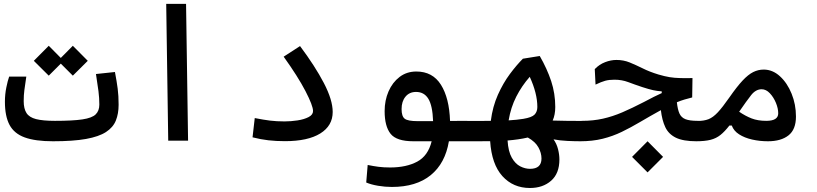

<svg xmlns="http://www.w3.org/2000/svg" viewBox="-20 -713 4142 973"><path d="M248.5 2.9Q158.7 2.9 105.2 -16.6Q51.8 -36.1 28.3 -80.1Q4.9 -124 4.9 -197.3Q4.9 -234.9 12 -269.5Q19 -304.2 26.4 -324.7H113.3Q106.9 -281.7 103.5 -256.3Q100.1 -231 100.1 -200.7Q100.1 -162.1 114.3 -140.1Q128.4 -118.2 162.8 -109.4Q197.3 -100.6 258.3 -100.6Q348.6 -100.6 397.5 -107.9Q446.3 -115.2 464.8 -133.3Q483.4 -151.4 483.4 -183.1Q483.4 -215.8 479 -251Q474.6 -286.1 466.3 -337.9L562.5 -348.1Q571.8 -299.3 576.4 -263.7Q581.1 -228 581.1 -182.1Q581.1 -136.7 567.1 -102.1Q553.2 -67.4 517.1 -43.9Q481 -20.5 416 -8.8Q351.1 2.9 248.5 2.9ZM349.1 -329.6 288.1 -390.6 227.1 -329.6 151.4 -404.8 227.1 -481 288.1 -419.4 349.1 -481 424.8 -404.8Z M832.5 0 822.3 -693.4H922.9L933.1 0Z M1424.3 2.4Q1379.4 2.4 1340.6 -2Q1301.8 -6.3 1259.8 -17.1L1271 -114.7Q1314.9 -106 1348.4 -101.8Q1381.8 -97.7 1421.9 -97.7Q1454.1 -97.7 1487.5 -102.8Q1521 -107.9 1543.7 -119.6Q1566.4 -131.3 1566.4 -150.4Q1566.4 -177.2 1528.1 -251.2Q1489.7 -325.2 1417.5 -425.8L1500.5 -479.5Q1576.2 -378.4 1621.1 -292.5Q1666 -206.5 1666 -145.5Q1666 -75.7 1603 -36.6Q1540 2.4 1424.3 2.4Z M1965.8 234.4Q1931.2 234.4 1896.2 228.5Q1861.3 222.7 1835.9 211.9L1843.3 123Q1872.1 128.9 1898.2 132.3Q1924.3 135.7 1957 135.7Q2039.1 135.7 2094.2 106.2Q2149.4 76.7 2167.5 2.9H2074.7Q1989.3 2.9 1959.2 -35.2Q1929.2 -73.2 1929.2 -149.9Q1929.2 -204.1 1949 -249.8Q1968.8 -295.4 2004.9 -323Q2041 -350.6 2089.8 -350.6Q2172.4 -350.6 2214.6 -283.4Q2256.8 -216.3 2260.7 -100.1L2343.8 -100.6Q2366.2 -100.6 2375.7 -89.6Q2385.3 -78.6 2385.3 -47.9Q2385.3 -19.5 2373 -8.3Q2360.8 2.9 2338.9 2.9H2254.9Q2236.3 114.7 2162.8 174.6Q2089.4 234.4 1965.8 234.4ZM2174.8 -99.1Q2171.9 -178.2 2150.6 -212.6Q2129.4 -247.1 2088.4 -247.1Q2054.7 -247.1 2034.9 -223.1Q2015.1 -199.2 2015.1 -160.2Q2015.1 -123.5 2031 -111.3Q2046.9 -99.1 2096.2 -99.1Q2116.7 -99.1 2135.7 -99.1Q2154.8 -99.1 2174.8 -99.1Z M2665.5 239.7Q2580.6 239.7 2526.1 179.7Q2471.7 119.6 2463.9 2.4Q2437 2.9 2405.8 2.9Q2374.5 2.9 2337.9 2.9Q2322.8 2.9 2316.2 -8.8Q2309.6 -20.5 2309.6 -56.2Q2309.6 -84 2319.1 -92Q2328.6 -100.1 2343.8 -100.1Q2379.9 -100.1 2410.6 -100.1Q2440.9 -100.1 2467.3 -100.6Q2476.6 -173.3 2503.2 -232.7Q2529.8 -292 2563.7 -337.6Q2597.7 -383.3 2629.9 -415.5L2715.3 -429.2Q2752.4 -364.7 2773.2 -302Q2793.9 -239.3 2793.9 -170.9Q2793.9 -131.3 2780.8 -102.1Q2848.1 -100.1 2929.7 -100.1Q2954.1 -100.1 2966.3 -93.5Q2978.5 -86.9 2978.5 -58.1Q2978.5 -18.1 2965.8 -7.6Q2953.1 2.9 2923.8 2.9Q2893.1 2.9 2855.7 1.2Q2818.4 -0.5 2785.2 -6.8Q2801.3 16.1 2808.1 43.5Q2814.9 70.8 2814.9 95.2Q2814.9 166 2772.9 202.9Q2731 239.7 2665.5 239.7ZM2654.8 -16.1Q2608.4 -5.4 2552.2 -1Q2555.7 54.7 2573.5 85.9Q2591.3 117.2 2616.2 129.9Q2641.1 142.6 2666 142.6Q2724.1 142.6 2724.1 90.3Q2724.1 62 2708.3 33.4Q2692.4 4.9 2654.8 -16.1ZM2557.6 -103Q2600.1 -105.5 2632.3 -110.8Q2674.8 -117.7 2689 -132.3Q2703.1 -147 2703.1 -170.9Q2703.1 -239.7 2664.6 -323.7Q2624.5 -278.3 2596.4 -223.4Q2568.4 -168.5 2557.6 -103Z M3509.8 2.9Q3442.4 2.9 3405.3 -15.1Q3368.2 -33.2 3351.6 -68.4Q3335 -103.5 3329.1 -154.8Q3272.5 -123.5 3224.6 -95.2Q3176.8 -66.9 3130.9 -44.7Q3085 -22.5 3033.9 -9.8Q2982.9 2.9 2919.9 2.9Q2908.2 2.9 2901.9 -9.3Q2895.5 -21.5 2895.5 -51.3Q2895.5 -100.6 2929.7 -100.6Q2986.3 -100.6 3035.4 -111.6Q3084.5 -122.6 3134.3 -144Q3184.1 -165.5 3242.7 -195.8Q3272.5 -211.4 3293.5 -222.2Q3314.5 -232.9 3333.5 -241.2V-250Q3310.5 -251.5 3289.6 -256.1Q3268.6 -260.7 3235.4 -271.5Q3195.8 -284.7 3163.6 -296.9Q3131.3 -309.1 3093.8 -309.1Q3066.9 -309.1 3047.1 -303.7Q3027.3 -298.3 2998 -284.2L2994.1 -362.8Q3017.1 -386.7 3046.4 -397.9Q3075.7 -409.2 3104 -409.2Q3140.1 -409.2 3171.1 -396.5Q3202.1 -383.8 3236.8 -366.7Q3271.5 -349.1 3316.9 -335.4Q3348.1 -326.2 3373.5 -322Q3398.9 -317.9 3426.3 -317.4Q3439.9 -316.9 3455.6 -316.9Q3471.2 -316.9 3489.3 -317.4L3487.8 -219.2Q3466.8 -213.9 3448.5 -208.5Q3430.2 -203.1 3410.2 -194.8Q3414.1 -158.2 3423.3 -137.7Q3432.6 -117.2 3453.9 -108.9Q3475.1 -100.6 3515.6 -100.6Q3534.2 -100.6 3543.2 -94.5Q3552.2 -88.4 3552.2 -65.9Q3552.2 -24.4 3539.8 -10.7Q3527.3 2.9 3509.8 2.9ZM3261.7 160.6 3183.1 82 3261.7 2.9 3340.3 82Z M3506.8 2.9Q3493.7 2.9 3487.5 -10.3Q3481.4 -23.4 3481.4 -56.2Q3481.4 -80.6 3490 -90.3Q3498.5 -100.1 3515.6 -100.1Q3547.9 -100.1 3570.8 -109.1Q3593.8 -118.2 3617.7 -143.8Q3641.6 -169.4 3676.3 -219.2Q3714.4 -273.9 3742.9 -304.4Q3771.5 -335 3796.9 -347.7Q3822.3 -360.4 3850.1 -360.4Q3895.5 -360.4 3932.6 -326.4Q3969.7 -292.5 3991.7 -238Q4013.7 -183.6 4013.7 -122.6Q4013.7 -56.6 3975.8 -26.9Q3938 2.9 3871.6 2.9Q3829.6 2.9 3791.3 -5.9Q3752.9 -14.6 3725.6 -32.2Q3698.2 -49.8 3688.5 -76.7H3676.3Q3652.8 -46.4 3631.1 -29.1Q3609.4 -11.7 3580.6 -4.4Q3551.8 2.9 3506.8 2.9ZM3725.6 -147Q3756.8 -125.5 3788.6 -113Q3820.3 -100.6 3863.3 -100.6Q3923.8 -100.6 3923.8 -138.7Q3923.8 -163.6 3912.1 -191.9Q3900.4 -220.2 3881.3 -240.5Q3862.3 -260.7 3839.8 -260.7Q3810.1 -260.7 3786.6 -231Q3763.2 -201.2 3726.6 -147.9Q3726.1 -147.5 3725.6 -147Z"/></svg>

Font: CaskaydiaMono NF
Style: Regular
Weight: 400
Designer: Aaron Bell
Foundry: Saja Typeworks
Version: Version 2111.001; ttfautohint (v1.8.4);Nerd Fonts 3.1.1